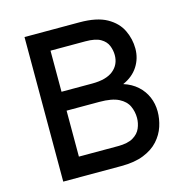

<svg xmlns="http://www.w3.org/2000/svg" viewBox="-104 -799 875 898"><g transform="rotate(-15 334.0 -350.0)"><path d="M93 0V-700H359Q443 -700 491 -673Q539 -646 559.5 -603.2Q580 -560.5 580 -514Q580 -466.5 555 -427.8Q530 -389 482 -368Q521.5 -355.5 549 -330.8Q576.5 -306 590.5 -273.2Q604.5 -240.5 604.5 -203Q604.5 -167 592.8 -131Q581 -95 554.2 -65.2Q527.5 -35.5 483.2 -17.8Q439 0 374.5 0ZM194 -94H384Q430.5 -94 456.8 -109.5Q483 -125 493.2 -149.2Q503.5 -173.5 503.5 -199Q503.5 -229 491.2 -256Q479 -283 446.2 -299.8Q413.5 -316.5 353 -316.5H194ZM194 -408H342.5Q411 -408 445 -435.8Q479 -463.5 479 -509.5Q479 -532.5 470 -555.2Q461 -578 436 -592.5Q411 -607 363 -607H194Z"/></g></svg>

Font: Overpass Medium
Style: Regular
Weight: 500
Designer: Delve Withrington, Dave Bailey, Thomas Jockin
Foundry: Delve Fonts LLC
Version: Version 4.000